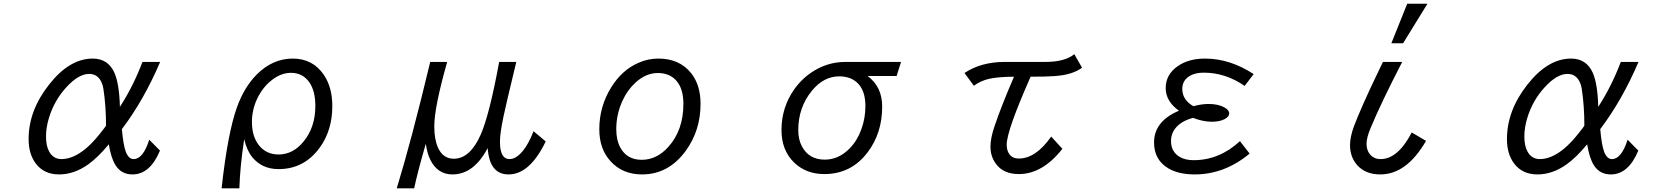

<svg xmlns="http://www.w3.org/2000/svg" viewBox="-20 -900 9040 1039"><path d="M845.7 -85Q792 43.9 696.8 43.9Q636.7 43.9 605.5 -5.4Q581.1 -43.5 568.8 -119.1Q510.3 -48.3 458.5 -11.2Q381.8 43.9 299.8 43.9Q217.3 43.9 172.9 -16.1Q134.8 -67.4 134.8 -147.5Q134.8 -301.8 245.6 -442.4Q356 -583 481.9 -583Q564.9 -583 599.1 -506.3Q625.5 -446.8 628.9 -321.8Q700.2 -431.6 751 -564.9H846.7Q758.3 -357.9 639.6 -201.2Q647 -116.2 660.6 -79.1Q675.8 -39.1 703.1 -39.1Q754.4 -39.1 787.6 -144ZM553.7 -220.7Q553.7 -329.1 539.1 -422.4Q536.1 -441.4 527.8 -458Q506.8 -500 462.9 -500Q405.3 -500 340.3 -429.2Q273.9 -357.4 244.6 -261.2Q229 -209.5 229 -161.1Q229 -110.8 246.1 -79.6Q268.6 -39.1 313 -39.1Q376.5 -39.1 445.8 -97.2Q481.4 -127.4 518.6 -173.8Q553.7 -217.3 553.7 -220.7Z M1179.2 119.1Q1211.9 -178.2 1261.7 -317.9Q1300.8 -427.7 1369.1 -496.6Q1455.1 -583 1564.5 -583Q1672.4 -583 1732.4 -495.1Q1778.3 -427.2 1778.3 -326.2Q1778.3 -193.8 1709.5 -100.1Q1625 15.1 1487.8 15.1Q1397.9 15.1 1345.2 -49.3Q1315.9 -85.4 1301.3 -147Q1278.3 8.3 1275.4 119.1ZM1554.7 -505.9Q1498.5 -505.9 1446.3 -462.9Q1399.9 -424.8 1372.1 -366.7Q1343.3 -306.2 1343.3 -239.7Q1343.3 -164.1 1379.4 -116.2Q1419.4 -64 1487.8 -64Q1564.9 -64 1622.1 -133.3Q1686.5 -210.9 1686.5 -326.7Q1686.5 -405.8 1655.3 -452.6Q1619.1 -505.9 1554.7 -505.9Z M2127 119.1Q2206.1 -138.7 2308.1 -564.9H2399.9Q2330.1 -319.3 2330.1 -216.8Q2330.1 -147.9 2349.1 -103.5Q2376 -41 2435.5 -41Q2523.9 -41 2581.5 -171.9Q2628.4 -278.3 2681.2 -564.9H2773.9L2764.2 -524.4Q2718.3 -334.5 2704.1 -267.1Q2685.5 -178.2 2685.5 -133.3Q2685.5 -39.1 2737.3 -39.1Q2772.9 -39.1 2809.1 -83Q2840.8 -121.6 2867.2 -189.9L2933.1 -134.8Q2847.2 43.9 2731.9 43.9Q2628.9 43.9 2619.1 -98.6Q2543.9 43.9 2428.2 43.9Q2348.6 43.9 2309.1 -34.2Q2292 -67.9 2284.2 -122.1Q2239.7 31.7 2221.2 119.1Z M3543 -583Q3657.2 -583 3720.2 -503.9Q3771 -439.9 3771 -338.4Q3771 -194.3 3691.4 -84.5Q3598.1 43.9 3454.6 43.9Q3348.6 43.9 3283.7 -27.8Q3223.1 -94.2 3223.1 -200.7Q3223.1 -322.8 3286.6 -425.8Q3345.2 -521.5 3436 -560.5Q3486.8 -583 3543 -583ZM3540 -504.9Q3475.6 -504.9 3418.9 -453.1Q3375 -413.1 3347.7 -353Q3314.9 -280.3 3314.9 -201.2Q3314.9 -142.1 3336.4 -102.1Q3372.6 -35.2 3452.6 -35.2Q3533.2 -35.2 3595.2 -103.5Q3678.2 -194.3 3678.2 -337.9Q3678.2 -420.4 3639.6 -463.9Q3603 -504.9 3540 -504.9Z M4856 -564.9 4832 -488.8H4674.8Q4753.9 -430.7 4753.9 -323.2Q4753.9 -180.2 4675.8 -76.7Q4586.9 42 4440.4 42Q4343.3 42 4278.8 -19Q4209 -85.4 4209 -196.3Q4209 -319.8 4279.3 -418.5Q4330.6 -489.7 4406.2 -528.8Q4475.6 -564.9 4555.2 -564.9ZM4521.5 -486.8Q4438 -486.8 4374.5 -410.2Q4299.8 -319.8 4299.8 -195.8Q4299.8 -145 4319.8 -107.4Q4358.4 -36.1 4442.9 -36.1Q4519 -36.1 4578.6 -97.7Q4619.1 -139.2 4641.1 -200.2Q4663.1 -260.3 4663.1 -325.7Q4663.1 -407.2 4622.6 -448.7Q4585 -486.8 4521.5 -486.8Z M5199.2 -504.9Q5289.1 -564.9 5417 -564.9H5637.2Q5742.7 -564.9 5793.5 -606.9L5835.4 -533.7Q5784.2 -495.1 5688 -488.3Q5645 -484.9 5557.1 -484.9Q5427.7 -192.4 5427.7 -117.2Q5427.7 -85 5442.4 -65.4Q5459.5 -42 5492.7 -42Q5585.4 -42 5668.5 -161.1L5729 -94.7Q5621.6 42 5493.2 42Q5408.7 42 5368.2 -15.1Q5339.8 -54.2 5339.8 -107.4Q5339.8 -152.8 5362.8 -219.7Q5398.9 -326.7 5467.3 -484.9Q5379.4 -484.4 5331.1 -473.1Q5287.1 -462.9 5250 -436Z M6742.2 -68.8Q6606.4 43.9 6445.3 43.9Q6357.9 43.9 6302.7 11.2Q6225.1 -34.7 6225.1 -128.9Q6225.1 -244.1 6359.9 -300.8Q6288.1 -352.1 6288.1 -423.3Q6288.1 -497.1 6354 -542.5Q6412.6 -583 6501 -583Q6635.7 -583 6764.2 -499L6715.3 -435.1Q6611.8 -506.8 6494.1 -506.8Q6450.2 -506.8 6420.9 -490.7Q6377.9 -466.8 6377.9 -418.5Q6377.9 -359.9 6438 -325.2Q6481.9 -337.4 6520 -337.4Q6573.7 -337.4 6607.4 -317.9Q6631.8 -303.7 6631.8 -286.1Q6631.8 -269 6607.9 -255.9Q6580.6 -241.2 6538.1 -241.2Q6490.2 -241.2 6436 -262.2Q6396.5 -251.5 6371.1 -233.9Q6316.9 -196.3 6316.9 -137.2Q6316.9 -79.1 6363.3 -51.3Q6393.6 -33.2 6439 -33.2Q6578.6 -33.2 6689.9 -136.2Z M7509.3 -666 7595.2 -879.9H7704.6L7572.8 -666ZM7619.6 -183.1 7696.8 -137.7Q7592.3 43.9 7449.2 43.9Q7369.6 43.9 7324.7 -5.9Q7285.6 -50.3 7285.6 -115.2Q7285.6 -158.7 7307.1 -217.3Q7324.7 -264.2 7359.6 -343Q7394.5 -421.9 7447.8 -531.7L7463.9 -564.9H7567.9Q7510.3 -453.1 7467.3 -363.3Q7424.3 -273.4 7396 -205.1Q7375 -153.8 7375 -122.6Q7375 -86.9 7393.1 -65.4Q7414.6 -39.1 7451.2 -39.1Q7544.4 -39.1 7619.6 -183.1Z M8845.7 -85Q8792 43.9 8696.8 43.9Q8636.7 43.9 8605.5 -5.4Q8581.1 -43.5 8568.8 -119.1Q8510.3 -48.3 8458.5 -11.2Q8381.8 43.9 8299.8 43.9Q8217.3 43.9 8172.9 -16.1Q8134.8 -67.4 8134.8 -147.5Q8134.8 -301.8 8245.6 -442.4Q8356 -583 8481.9 -583Q8564.9 -583 8599.1 -506.3Q8625.5 -446.8 8628.9 -321.8Q8700.2 -431.6 8751 -564.9H8846.7Q8758.3 -357.9 8639.6 -201.2Q8647 -116.2 8660.6 -79.1Q8675.8 -39.1 8703.1 -39.1Q8754.4 -39.1 8787.6 -144ZM8553.7 -220.7Q8553.7 -329.1 8539.1 -422.4Q8536.1 -441.4 8527.8 -458Q8506.8 -500 8462.9 -500Q8405.3 -500 8340.3 -429.2Q8273.9 -357.4 8244.6 -261.2Q8229 -209.5 8229 -161.1Q8229 -110.8 8246.1 -79.6Q8268.6 -39.1 8313 -39.1Q8376.5 -39.1 8445.8 -97.2Q8481.4 -127.4 8518.6 -173.8Q8553.7 -217.3 8553.7 -220.7Z"/></svg>

Font: FORM UDPGothic
Style: Regular
Weight: 400
Foundry: Pronama LLC
Version: Version 1.05101